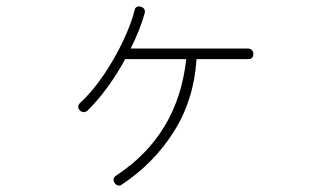

<svg xmlns="http://www.w3.org/2000/svg" viewBox="-20 -542 1040 601"><path d="M361 36Q356 40 349.5 38.5Q343 37 339 31Q330 17 343 8Q537 -119 563 -357H372Q347 -311 316.5 -269Q286 -227 254 -196Q242 -186 230 -196Q219 -208 231 -220Q270 -256 305 -308Q340 -360 365.5 -414Q391 -468 401 -509Q404 -525 421 -521Q436 -516 433 -501Q419 -450 389 -390H757Q764 -390 768.5 -385Q773 -380 773 -373Q773 -357 757 -357H595V-355Q587 -230 524.5 -130.5Q462 -31 361 36Z"/></svg>

Font: Zen Maru Gothic Light
Style: Regular
Weight: 300
Designer: Yoshimichi Ohira
Foundry: Positype
Version: Version 1.001